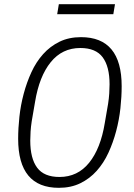

<svg xmlns="http://www.w3.org/2000/svg" viewBox="-20 -888 640 920"><path d="M262 12Q67 12 67 -223Q67 -273 73 -328.5Q79 -384 93.5 -438.5Q108 -493 130.5 -542Q153 -591 186.5 -628.5Q220 -666 265 -688Q310 -710 368 -710Q563 -710 563 -475Q563 -425 557 -369.5Q551 -314 536.5 -259.5Q522 -205 499.5 -156Q477 -107 443.5 -69.5Q410 -32 365 -10Q320 12 262 12ZM265 -40Q352 -40 407 -108Q462 -176 482 -298L498 -391Q502 -417 503.5 -440.5Q505 -464 505 -484Q505 -569 472 -613.5Q439 -658 365 -658Q278 -658 223 -590Q168 -522 148 -400L132 -307Q128 -281 126.5 -257.5Q125 -234 125 -214Q125 -129 158 -84.5Q191 -40 265 -40ZM262 -868H531L523 -820H254Z"/></svg>

Font: IBM Plex Mono Light
Style: Italic
Weight: 300
Italic angle: -9°
Monospace: yes
Designer: Mike Abbink, Paul van der Laan, Pieter van Rosmalen
Foundry: Bold Monday
Version: Version 2.3